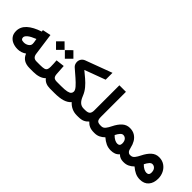

<svg xmlns="http://www.w3.org/2000/svg" viewBox="114 -1623 2527 2527"><g transform="rotate(45 1377.5 -359.5)"><path d="M28.3 -220.7Q28.3 -299.8 91.6 -357.7Q154.8 -415.5 273.4 -454.6L270 -478.5L386.2 -502.9L428.7 -194.3Q438 -127 501.5 -127H516.6V0H499.5Q370.6 0 332 -103.5Q276.4 -64.5 210.4 -64.5Q163.1 -64.5 121.6 -80.8Q80.1 -97.2 54.2 -131.8Q28.3 -166.5 28.3 -220.7ZM292.5 -335.9Q216.8 -305.7 184.6 -278.3Q152.3 -251 152.3 -226.6Q152.3 -206.1 164.1 -195.8Q175.8 -185.5 207.5 -185.5Q244.6 -185.5 273.9 -205.6Q303.2 -225.6 303.2 -254.9Q303.2 -267.6 301.8 -279.8Z M891.1 0H879.4Q789.6 0 745.1 -58.6Q715.3 -28.3 670.4 -14.2Q625.5 0 569.8 0H497.1V-127H570.8Q617.2 -127 641.6 -133.5Q666 -140.1 675 -158Q684.1 -175.8 684.1 -208.5Q684.1 -236.8 682.4 -267.1Q680.7 -297.4 678.7 -324.2L797.9 -338.4L807.1 -197.3Q809.6 -159.2 826.2 -143.1Q842.8 -127 880.4 -127H891.1ZM661.1 -496.6 740.7 -575.7 820.3 -496.1 740.7 -416.5ZM496.6 -496.6 576.2 -575.7 655.8 -496.6 576.2 -416.5Z M1025.9 -493.7Q1068.4 -459 1113 -421.1Q1157.7 -383.3 1195.3 -338.4Q1232.9 -293.5 1254.9 -237.8Q1277.8 -179.2 1307.6 -153.1Q1337.4 -127 1378.4 -127H1392.6V0H1378.4Q1326.7 0 1283.9 -19.8Q1241.2 -39.6 1208.5 -76.2Q1173.8 -36.6 1115.2 -18.3Q1056.6 0 962.4 0H871.6V-127H961.9Q1030.3 -127 1066.9 -135Q1103.5 -143.1 1117.2 -158.2Q1130.9 -173.3 1130.9 -194.8Q1130.9 -221.2 1099.1 -257.6Q1067.4 -293.9 1017.6 -337.2Q967.8 -380.4 914.1 -426.8Q897.9 -440.4 890.1 -460Q882.3 -479.5 882.3 -499.5Q882.3 -530.3 898.7 -554.7Q915 -579.1 945.8 -590.8L1315.4 -728.5V-601.1Z M1552.7 -59.1Q1526.4 -29.8 1493.2 -14.9Q1460 0 1403.8 0H1373V-127H1404.8Q1457.5 -127 1476.6 -146.7Q1495.6 -166.5 1495.6 -209.5V-676.8H1617.2V-209.5Q1617.2 -164.1 1633.1 -145.5Q1648.9 -127 1694.3 -127H1710V0H1695.3Q1646 0 1612.3 -15.1Q1578.6 -30.3 1552.7 -59.1Z M1849.1 -62.5Q1818.8 -32.2 1784.7 -16.1Q1750.5 0 1711.4 0H1690.4V-127H1708.5Q1742.2 -127.4 1764.9 -156.2Q1787.6 -185.1 1806.6 -225.1Q1842.3 -298.3 1887 -338.4Q1931.6 -378.4 1991.2 -378.4Q2046.9 -378.4 2085.4 -354.2Q2124 -330.1 2147.5 -290.3Q2170.9 -250.5 2180.7 -204.1Q2189.9 -160.2 2205.3 -143.6Q2220.7 -127 2239.7 -127H2252.9V0H2239.3Q2211.9 0 2187 -9.8Q2162.1 -19.5 2143.1 -40Q2119.6 -12.7 2089.4 -1Q2059.1 10.7 2019.5 10.7Q1971.7 10.7 1930.4 -8.3Q1889.2 -27.3 1849.1 -62.5ZM1914.6 -169.4Q1940.9 -141.1 1968.5 -127.2Q1996.1 -113.3 2017.1 -113.3Q2064.5 -113.3 2064.5 -162.1Q2064.5 -205.1 2044.4 -228.3Q2024.4 -251.5 1993.7 -251.5Q1972.7 -251.5 1952.4 -228.5Q1932.1 -205.6 1914.6 -169.4Z M2392.1 -62.5Q2362.3 -32.7 2327.9 -16.4Q2293.5 0 2254.4 0H2233.9V-127H2252Q2285.2 -127 2307.9 -155.8Q2330.6 -184.6 2350.1 -225.1Q2386.2 -298.3 2430.9 -338.4Q2475.6 -378.4 2534.7 -378.4Q2593.3 -378.4 2636.5 -349.4Q2679.7 -320.3 2703.1 -272.7Q2726.6 -225.1 2726.6 -169.4Q2726.6 -87.4 2683.8 -38.3Q2641.1 10.7 2562.5 10.7Q2514.6 10.7 2473.4 -8.3Q2432.1 -27.3 2392.1 -62.5ZM2457.5 -169.4Q2483.9 -141.1 2511.5 -127.2Q2539.1 -113.3 2560.1 -113.3Q2607.4 -113.3 2607.4 -162.1Q2607.4 -205.1 2587.4 -228.3Q2567.4 -251.5 2536.6 -251.5Q2515.6 -251.5 2495.4 -228.5Q2475.1 -205.6 2457.5 -169.4Z"/></g></svg>

Font: Vazir FD-WOL-UI
Style: Bold-FD-WOL-UI
Weight: 700
Designer: Saber Rastikerdar
Foundry: Saber Rastikerdar
Version: Version 30.0.0